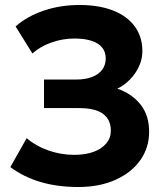

<svg xmlns="http://www.w3.org/2000/svg" viewBox="-20 -735 664 770"><path d="M294 15Q210.5 15 142.2 -5.2Q74 -25.5 21.5 -65L87 -181Q122.5 -150 173 -132Q223.5 -114 278 -114Q323 -114 355.8 -126.2Q388.5 -138.5 406.5 -160.2Q424.5 -182 424.5 -211Q424.5 -255.5 393.2 -278.5Q362 -301.5 296.5 -301.5H156.5V-416H285Q322 -416 348.5 -426Q375 -436 389.5 -455Q404 -474 404 -500.5Q404 -526.5 389.8 -544.2Q375.5 -562 347.5 -571.2Q319.5 -580.5 278.5 -580.5Q231 -580.5 186 -564.5Q141 -548.5 110 -520.5L42.5 -629Q89 -670 155.8 -692.5Q222.5 -715 298.5 -715Q377 -715 433.5 -692.8Q490 -670.5 520.5 -629Q551 -587.5 551 -529.5Q551 -498 537.5 -468.8Q524 -439.5 501 -416Q478 -392.5 450.5 -379.5Q509 -359.5 543.8 -315.5Q578.5 -271.5 578 -206Q578 -142.5 542.5 -92.5Q507 -42.5 443 -13.8Q379 15 294 15Z"/></svg>

Font: Geologica Roman SemiBold
Style: Regular
Weight: 600
Designer: Sindre Bremnes, Frode Helland
Foundry: Monokrom Skriftforlag AS
Version: Version 1.010;gftools[0.9.28]